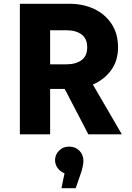

<svg xmlns="http://www.w3.org/2000/svg" viewBox="-20 -710 699 1015"><path d="M85 0V-690H347Q420 -690 478 -662.5Q536 -635 570 -583.5Q604 -532 604 -460Q604 -389 567.5 -339Q531 -289 471 -263L624 0H447L322 -240H245V0ZM245 -370H332Q381 -370 411 -392Q441 -414 441 -460Q441 -506 411 -528Q381 -550 332 -550H245ZM421 141Q421 169 402 222L380 285H305L321 206Q298 197 284.5 178Q271 159 271 137Q271 108 292 86.5Q313 65 345 65Q378 65 399.5 86.5Q421 108 421 141Z"/></svg>

Font: Radio Canada
Style: Bold
Weight: 700
Designer: Charles Daoud, Etienne Aubert Bonn, Alexandre Saumier Demers, Jacques Le Bailly
Foundry: Radio-Canada
Version: Version 2.104; ttfautohint (v1.8.4.7-5d5b);gftools[0.9.28.de